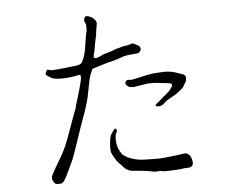

<svg xmlns="http://www.w3.org/2000/svg" viewBox="-53 -835 1107 899"><g transform="rotate(-5 500.0 -385.5)"><path d="M498 -109Q498 -109 518 -96Q524 -93 547.5 -85.5Q571 -78 601.5 -78Q632 -78 649 -77Q666 -76 695 -79Q724 -82 748 -85Q772 -88 782 -90Q792 -92 800 -87.5Q808 -83 811.5 -77.5Q815 -72 818 -63Q831 -21 793 -22Q780 -22 776 -21Q759 -18 749 -18Q740 -18 710 -16Q686 -15 679 -16Q667 -20 655 -18Q643 -16 628 -19.5Q613 -23 599 -24.5Q585 -26 573.5 -27.5Q562 -29 544 -30Q526 -31 514 -37.5Q502 -44 496 -51.5Q490 -59 485 -64Q480 -69 473.5 -75.5Q467 -82 458.5 -97Q450 -112 448 -116Q446 -120 444 -126Q442 -134 442 -148Q442 -164 445 -182Q446 -195 451 -206Q453 -211 460 -221Q467 -231 469 -233Q474 -236 477 -233Q480 -230 480 -224Q480 -219 476 -213Q473 -208 472 -200Q471 -189 471 -182Q471 -176 473 -162Q477 -144 479 -140Q488 -120 498 -109ZM755 -409Q758 -418 753 -421Q752 -423 738 -425Q734 -426 711 -428Q695 -430 686 -431Q673 -432 668 -432Q651 -431 646 -432Q644 -431 608 -426Q577 -421 577 -421Q569 -421 556 -423Q555 -423 546 -430Q542 -434 540 -438Q538 -439 540 -447Q541 -451 546 -455Q552 -458 560 -456Q569 -454 605 -463Q636 -471 670 -476Q687 -478 715 -479Q732 -480 745.5 -478.5Q759 -477 774 -473Q774 -473 817 -458Q821 -452 824 -448Q825 -444 824 -438Q823 -429 821 -425Q820 -423 808 -403Q804 -396 796 -390Q784 -381 774 -373L733 -349Q727 -345 722 -342Q719 -340 713 -334Q709 -329 702 -325Q696 -322 690 -321Q685 -320 683 -321Q681 -321 676 -322Q671 -322 671 -327Q671 -330 682 -338Q695 -349 695 -349Q697 -352 723 -373Q739 -386 744 -393ZM289 -326Q299 -350 299 -352Q299 -357 299 -358Q303 -368 303 -369Q310 -394 322 -433Q330 -462 333 -477Q335 -489 334 -493Q333 -499 331 -499Q329 -500 327 -500H324Q323 -499 313 -497Q303 -495 289 -493Q237 -487 208 -493Q198 -495 179 -508Q170 -515 170 -517Q170 -518 176 -531Q179 -537 182 -537Q185 -537 191 -535Q198 -532 207 -533Q215 -534 235 -535Q324 -545 324 -545Q342 -550 346 -559Q361 -589 366 -625Q375 -689 380 -704Q380 -705 380 -727Q380 -735 376 -741Q371 -753 371 -754Q374 -756 375 -763Q375 -767 379 -769Q382 -771 386 -771Q392 -771 405 -765Q414 -761 424 -749Q431 -741 430 -732Q429 -721 426 -706Q423 -693 423 -691Q424 -681 422 -678Q421 -675 414 -640Q409 -608 407 -602Q400 -580 403 -575Q406 -568 423 -574Q434 -579 437 -580Q444 -585 453 -587Q459 -589 470 -592Q481 -595 490 -598Q505 -605 509 -606Q520 -608 529 -611Q543 -616 550 -616Q562 -617 571 -620Q588 -625 588 -625Q592 -625 603 -619Q634 -605 621 -586Q617 -580 612 -578Q607 -576 592 -575Q549 -572 536 -566Q507 -555 485 -550Q462 -545 457 -543Q440 -538 427 -534Q391 -523 390 -521Q388 -513 380 -496Q375 -486 363 -421Q355 -372 332 -310Q312 -256 289 -186Q266 -116 254 -92Q242 -68 233 -48Q224 -28 215 -14Q206 0 196 0Q186 0 178 0Q170 0 162 -15Q154 -30 162 -45Q170 -60 176 -71Q182 -82 196 -105Q210 -128 222 -151Q234 -174 250 -218Q278 -295 289 -326Z"/></g></svg>

Font: ToneOZ-Pinyin-Tsuipita-TC
Style: Regular
Weight: 400
Designer: ÂÆ£ÂøóÂáåJeffrey Xuan(jeffreyx@gmail.com, ToneOZ.com) ÈòøÂù§(cjkFonts)
Foundry: ToneOZ
Version: Version 0.24071